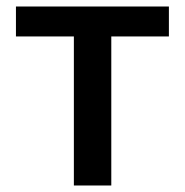

<svg xmlns="http://www.w3.org/2000/svg" viewBox="-20 -570 568 590"><path d="M207 0H322V-458H499V-550H29V-458H207Z"/></svg>

Font: Noto Sans HK Medium
Style: Regular
Weight: 500
Designer: Ryoko NISHIZUKA 西塚涼子 (kana, bopomofo & ideographs); Paul D. Hunt (Latin, Greek & Cyrillic); Sandoll Communications 산돌커뮤니
Foundry: Adobe
Version: Version 2.002;hotconv 1.0.116;makeotfexe 2.5.65601